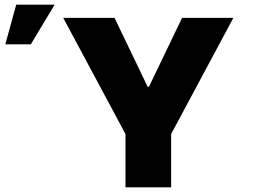

<svg xmlns="http://www.w3.org/2000/svg" viewBox="-20 -804 1108 824"><path d="M251.4 -727.3H471.6L613.6 -431.8H619.3L761.4 -727.3H981.5L714.5 -228.7V0H518.5V-228.7ZM2.8 -613.6 49.7 -784.1H214.5L112.2 -613.6Z"/></svg>

Font: Inter P Black
Style: Regular
Weight: 900
Designer: Rasmus Andersson
Foundry: rsms
Version: Version 3.018;git-588b23468